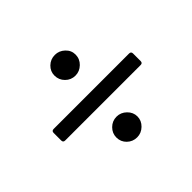

<svg xmlns="http://www.w3.org/2000/svg" viewBox="-106 -671 682 682"><g transform="rotate(-45 235.5 -330.0)"><path d="M182 -486Q182 -507 197.5 -522Q213 -537 235 -537Q256 -537 272 -522Q288 -507 288 -486Q288 -464 272 -448.5Q256 -433 235 -433Q213 -433 197.5 -448.5Q182 -464 182 -486ZM36 -306V-344Q36 -354 46 -354H425Q435 -354 435 -344V-306Q435 -296 425 -296H46Q36 -296 36 -306ZM182 -175Q182 -196 197.5 -211.5Q213 -227 235 -227Q256 -227 272 -211.5Q288 -196 288 -175Q288 -154 272 -138.5Q256 -123 235 -123Q213 -123 197.5 -138Q182 -153 182 -175Z"/></g></svg>

Font: Barlow Semi Condensed
Style: Regular
Weight: 400
Width: 4
Designer: Jeremy Tribby
Foundry: Tribby Type
Version: Version 1.408;December 10, 2018;FontCreator 11.5.0.2430 64-b